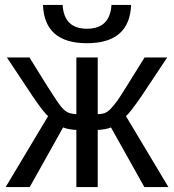

<svg xmlns="http://www.w3.org/2000/svg" viewBox="-20 -762 709 782"><path d="M291 -233Q278 -233 262 -236Q246 -239 237 -243L101 0H3L176 -289Q159 -302 113 -370L8 -528H100L172 -412Q197 -373 212 -350.5Q227 -328 238.5 -317Q250 -306 261.5 -302Q273 -298 291 -297V-528H378V-297Q393 -297 405 -301Q417 -305 429 -317Q441 -329 458 -352Q466 -363 493.5 -407Q521 -451 569 -528H661L556 -370Q509 -302 493 -289L666 0H568L432 -243Q423 -239 407 -236Q391 -233 378 -233V0H291ZM334 -586Q161 -586 155 -742H235Q241 -645 334 -645Q428 -645 434 -742H514Q508 -586 334 -586Z"/></svg>

Font: Libra Sans
Style: Regular
Weight: 400
Foundry: Context Ltd
Version: Version 1.000; ttfautohint (v1.3)